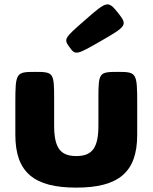

<svg xmlns="http://www.w3.org/2000/svg" viewBox="-20 -841 696 876"><path d="M297 -626C270 -663 272 -666 371 -752C469 -838 473 -838 518 -783C562 -727 560 -723 444 -656C328 -589 324 -588 297 -626ZM139 -513C53 -513 50 -509 50 -370V-226C50 -54 136 15 328 15C520 15 606 -54 606 -226V-370C606 -509 603 -513 518 -513C432 -513 429 -510 429 -391V-269C429 -168 402 -129 328 -129C254 -129 227 -168 227 -269V-391C227 -510 224 -513 139 -513Z"/></svg>

Font: Hussar Print
Style: Bold
Weight: 700
Foundry: Cannot Into Space Fonts
Version: Version 2.00